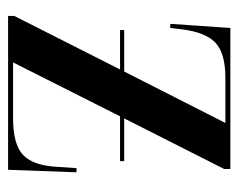

<svg xmlns="http://www.w3.org/2000/svg" viewBox="-76 -500 576 463"><g transform="rotate(90 211.5 -268.0)"><path d="M18 0V-15L147 -270H52V-280H152L276 -524H167Q108 -524 82.5 -500Q57 -476 50 -417L47 -391H37L47 -536H387V-521L265 -280H368V-270H260L130 -12H265Q328 -12 353.5 -36.5Q379 -61 382 -120L385 -165H395L389 0Z"/></g></svg>

Font: Noto Serif Display ExtraCondensed SemiBold
Style: Regular
Weight: 600
Width: 2
Designer: Monotype Design Team
Foundry: Monotype Imaging Inc.
Version: Version 2.009